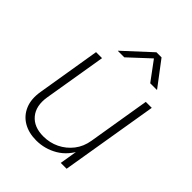

<svg xmlns="http://www.w3.org/2000/svg" viewBox="-214 -862 984 984"><g transform="rotate(45 278.0 -370.5)"><path d="M222.7 7.8Q168 7.8 128.4 -15.4Q88.9 -38.6 70.8 -82Q52.7 -125.5 63 -185.5L119.6 -529.3H163.1L106.4 -187.5Q95.2 -116.7 130.1 -74.7Q165 -32.7 233.9 -32.7Q280.3 -32.7 320.6 -52.2Q360.8 -71.8 388.7 -107.4Q416.5 -143.1 424.3 -191.9L480 -529.3H523.4L435.5 0H393.1L413.1 -121.1H423.3Q392.1 -55.2 338.4 -23.7Q284.7 7.8 222.7 7.8ZM240.7 -612.8H194.3L194.8 -614.7L338.9 -747.6H376L476.6 -614.7L476.1 -612.8H428.7L352.1 -716.3Z"/></g></svg>

Font: Inter 24pt ExtraLight
Style: Italic
Weight: 250
Italic angle: -9.3988°
Version: Version 4.001;git-66647c0bb